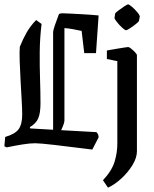

<svg xmlns="http://www.w3.org/2000/svg" viewBox="-24 -673 709 882"><path d="M167 -563Q159 -498 158.5 -432.5Q158 -367 160 -307.5Q162 -248 162 -199Q162 -153 151.5 -129Q141 -105 113 -89L115 -83L220 -77V-523Q220 -534 228.5 -558Q237 -582 247 -609Q256 -612 262 -612Q272 -612 300.5 -610.5Q329 -609 364 -607Q399 -605 429 -602L417 -429H363L351 -531Q334 -535 311 -539Q288 -543 272 -544V-120Q272 -107 257 -75L419 -66Q429 -56 429 -42L400 14Q297 1 228 -7Q159 -15 137 -15Q114 -15 79.5 -9.5Q45 -4 7 4L-4 -1L0 -44Q45 -57 61.5 -79.5Q78 -102 78 -147Q78 -172 75.5 -214Q73 -256 70.5 -303.5Q68 -351 66.5 -392.5Q65 -434 67 -458Q81 -493 98 -523Q115 -553 142 -581ZM505 -611Q506 -614 519 -624Q532 -634 546.5 -643.5Q561 -653 564 -653Q569 -653 582.5 -641.5Q596 -630 607.5 -616Q619 -602 618 -596L614 -576Q613 -573 600 -562.5Q587 -552 573 -543Q559 -534 555 -534Q550 -534 537 -546Q524 -558 513 -572Q502 -586 502 -590ZM472 189 449 155Q490 111 502.5 69.5Q515 28 515 -13V-392L467 -402V-441Q467 -441 480.5 -443.5Q494 -446 512.5 -449Q531 -452 546.5 -454.5Q562 -457 565 -457Q569 -457 578.5 -449.5Q588 -442 596.5 -433Q605 -424 605 -419V22Q605 52 584.5 85.5Q564 119 533.5 147Q503 175 472 189Z"/></svg>

Font: Grenze Gotisch
Style: Regular
Weight: 400
Designer: Renata Polastri
Foundry: Omnibus-Type
Version: Version 1.001